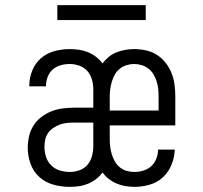

<svg xmlns="http://www.w3.org/2000/svg" viewBox="-20 -719 790 747"><path d="M250 8Q219 8 188 -0.5Q157 -9 133.5 -30Q110 -51 99 -81.5Q88 -112 88 -143Q88 -166 93 -188.5Q98 -211 110 -230Q122 -249 140 -263Q158 -277 179 -285.5Q200 -294 222.5 -297Q245 -300 267 -300H343V-372Q343 -391 337.5 -410Q332 -429 319.5 -443Q307 -457 288.5 -463.5Q270 -470 251 -470Q233 -470 215.5 -465Q198 -460 185 -448.5Q172 -437 165.5 -420Q159 -403 159 -385V-383H94V-387Q94 -416 105.5 -444.5Q117 -473 139.5 -492.5Q162 -512 191.5 -520Q221 -528 251 -528Q269 -528 287 -525.5Q305 -523 322 -516Q339 -509 353.5 -498Q368 -487 379 -472Q389 -486 403 -497.5Q417 -509 433.5 -515.5Q450 -522 467.5 -525Q485 -528 502 -528Q525 -528 548 -523Q571 -518 590.5 -505.5Q610 -493 624.5 -474.5Q639 -456 647.5 -434.5Q656 -413 659 -390Q662 -367 662 -344V-231H407V-176Q407 -161 409 -146Q411 -131 415.5 -117Q420 -103 427.5 -90Q435 -77 447 -67.5Q459 -58 473.5 -54Q488 -50 503 -50Q521 -50 538.5 -55.5Q556 -61 569 -73Q582 -85 588.5 -102.5Q595 -120 595 -137H660Q659 -107 647.5 -78.5Q636 -50 614 -29.5Q592 -9 562.5 -0.5Q533 8 503 8Q485 8 467.5 5Q450 2 433.5 -5Q417 -12 403 -23Q389 -34 379 -48Q368 -33 353.5 -22Q339 -11 322 -4Q305 3 287 5.5Q269 8 250 8ZM407 -289H597V-344Q597 -359 595.5 -373.5Q594 -388 589.5 -402.5Q585 -417 577 -430Q569 -443 557.5 -452Q546 -461 531.5 -465.5Q517 -470 502 -470Q487 -470 472.5 -465.5Q458 -461 446.5 -452Q435 -443 427.5 -430Q420 -417 415.5 -402.5Q411 -388 409 -373.5Q407 -359 407 -344ZM251 -50Q270 -50 289 -56.5Q308 -63 320.5 -78Q333 -93 338 -112Q343 -131 343 -150V-242H267Q253 -242 239 -240.5Q225 -239 212 -234Q199 -229 187 -221Q175 -213 167 -201.5Q159 -190 156 -176Q153 -162 153 -148Q153 -128 159 -109Q165 -90 179 -76Q193 -62 212 -56Q231 -50 251 -50ZM203 -641V-699H547V-641Z"/></svg>

Font: Iosevka Etoile Light
Style: Regular
Weight: 300
Designer: Belleve Invis
Foundry: Belleve Invis
Version: Version 25.0.1; ttfautohint (v1.8.4)